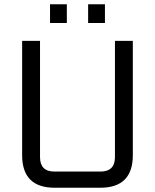

<svg xmlns="http://www.w3.org/2000/svg" viewBox="-20 -882 728 902"><path d="M84 -153V-690H168V-144Q168 -76 236 -76H452Q520 -76 520 -144V-690H604V-153Q604 0 451 0H237Q84 0 84 -153ZM215 -774V-862H294V-774ZM394 -774V-862H473V-774Z"/></svg>

Font: Oxanium ExtraLight
Style: Regular
Weight: 400
Version: Version 2.000